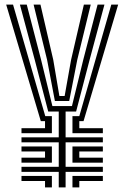

<svg xmlns="http://www.w3.org/2000/svg" viewBox="-20 -820 544 840"><path d="M237 0V-68.2H74V-90.2H237V-197.2H74V-219.2H237V-332H191L132 -558.2L67 -800H97L159.8 -558.2L209.2 -356H294.8L344.2 -558.2L407 -800H437L372 -558.2L313 -332H267V-219.2H430V-197.2H267V-90.2H430V-68.2H267V0ZM74 -237.2V-259.2H177V-290H158.5L7 -800H37L178 -312H207V-237.2ZM220.2 -378 186 -558.2 127 -800H157L213 -558.2L239.8 -400H262.8L291 -558.2L347 -800H377L318 -558.2L282.8 -378ZM297 -237.2V-312H327L467 -800H497L345.5 -290H327V-259.2H430V-237.2ZM74 -108.2V-130.2H177V-157.2H74V-179.2H207V-108.2ZM297 -108.2V-179.2H430V-157.2H327V-130.2H430V-108.2ZM177 0V-28.2H74V-50.2H207V0ZM297 0V-50.2H430V-28.2H327V0Z"/></svg>

Font: Big Shoulders Inline Text Black
Style: Regular
Weight: 900
Designer: Patric King
Foundry: XO Type Co
Version: Version 1.000